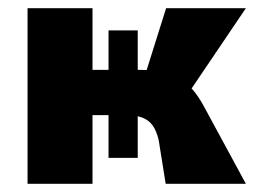

<svg xmlns="http://www.w3.org/2000/svg" viewBox="-20 -447 626 467"><path d="M383 0 366 -106Q361 -128 351.5 -141.5Q342 -155 326 -161Q310 -167 286 -167H169V-277H324Q359 -277 386.5 -269.5Q414 -262 437 -241Q460 -220 481 -179L578 0ZM47 0V-427H205V0ZM244 -63V-373H315V-63ZM317 -214 384 -427H578L434 -214Z"/></svg>

Font: Ysabeau Office Black
Style: Regular
Weight: 900
Designer: Christian Thalmann (Catharsis Fonts)
Version: Version 2.001;gftools[0.9.30]; featfreeze: tnum,lnum,ss02